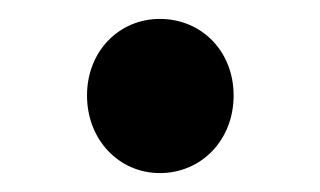

<svg xmlns="http://www.w3.org/2000/svg" viewBox="-20 -169 338 203"><path d="M149 14C193 14 227 -21 227 -68C227 -115 193 -149 149 -149C106 -149 72 -115 72 -68C72 -21 106 14 149 14Z"/></svg>

Font: Noto Sans CJK TC Medium
Style: Regular
Weight: 500
Designer: Ryoko NISHIZUKA 西塚涼子 (kana, bopomofo & ideographs); Paul D. Hunt (Latin, Greek & Cyrillic); Sandoll Communications 산돌커뮤니
Foundry: Adobe
Version: Version 2.004;hotconv 1.0.118;makeotfexe 2.5.65603